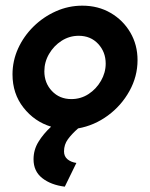

<svg xmlns="http://www.w3.org/2000/svg" viewBox="-20 -451 540 691"><path d="M213.2 220.8Q163.2 214.6 131.9 189.9Q100.7 165.3 100.7 122.2Q100.7 88.2 118.4 59.4Q136.1 30.6 163.9 4.9Q104.2 -13.2 64.6 -63.5Q25 -113.9 25 -183.3Q25 -231.9 45.1 -276.4Q65.3 -320.8 100.7 -355.6Q136.1 -390.3 181.2 -410.4Q226.4 -430.6 276.4 -430.6Q333.3 -430.6 378.1 -404.5Q422.9 -378.5 449 -334Q475 -289.6 475 -234.7Q475 -175.7 445.8 -123.3Q416.7 -70.8 368.1 -35.1Q319.4 0.7 261.1 11.1Q238.2 31.2 224.3 50.3Q210.4 69.4 210.4 93.8Q210.4 111.8 222.9 122.2Q235.4 132.6 254.9 135.4ZM236.8 -94.4Q270.8 -94.4 298.6 -112.5Q326.4 -130.6 343.4 -160.1Q360.4 -189.6 360.4 -222.2Q360.4 -263.9 333.3 -293.1Q306.2 -322.2 263.2 -322.2Q229.9 -322.2 201.7 -304.2Q173.6 -286.1 156.6 -256.9Q139.6 -227.8 139.6 -194.4Q139.6 -152.1 167 -123.3Q194.4 -94.4 236.8 -94.4Z"/></svg>

Font: Afacad
Style: Bold Italic
Weight: 700
Italic angle: -14°
Designer: Kristian Moeller
Foundry: Dicotype
Version: Version 1.000; ttfautohint (v1.8.4.7-5d5b)